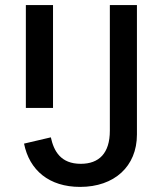

<svg xmlns="http://www.w3.org/2000/svg" viewBox="-20 -718 640 750"><path d="M409.1 -698.2V-207.4C409.1 -119.3 366.8 -78.1 295.5 -78.1C217.3 -78.1 190.3 -127.5 178.6 -181.5L73.9 -157C94.8 -52.9 171.9 12.1 293 12.1C426.5 12.1 514.9 -67.8 514.9 -192.5V-698.2ZM81 -296.5H187.1V-698.2H81Z"/></svg>

Font: Margiela Mono Medium
Style: Regular
Weight: 500
Designer: Mike Abbink, Paul van der Laan, Pieter van Rosmalen
Foundry: Bold Monday
Version: Version 2.003 2021